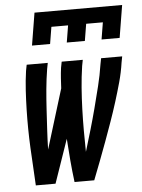

<svg xmlns="http://www.w3.org/2000/svg" viewBox="-53 -782 611 825"><g transform="rotate(-5 252.5 -370.0)"><path d="M320 0H235Q229 -47 225 -94Q221 -141 218 -188L153 0H68Q66 -41 63.5 -81.5Q61 -122 59 -163Q57 -204 56.5 -245Q56 -286 57 -327.5Q58 -369 60.5 -410.5Q63 -452 69 -494L74 -520H165L160 -494Q153 -451 149 -407.5Q145 -364 142.5 -321Q140 -278 137.5 -235Q135 -192 134 -149L213 -406Q214 -428 215.5 -450Q217 -472 220 -494L225 -520H316L311 -494Q304 -447 300.5 -401Q297 -355 295.5 -309Q294 -263 294 -217Q294 -171 295 -125Q309 -171 322.5 -217Q336 -263 348 -309Q360 -355 371.5 -401.5Q383 -448 390 -494L395 -520H486L481 -494Q475 -452 463.5 -410.5Q452 -369 439 -327.5Q426 -286 411.5 -245Q397 -204 382 -163Q367 -122 351.5 -81.5Q336 -41 320 0ZM104 -600 127 -740H505L482 -600H404L416 -673H344L332 -600H254L266 -673H194L182 -600Z"/></g></svg>

Font: Iosevka Semibold
Style: Italic
Weight: 600
Italic angle: -9°
Monospace: yes
Designer: Belleve Invis
Foundry: Belleve Invis
Version: Version 32.5.0; ttfautohint (v1.8.4)